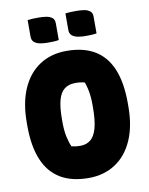

<svg xmlns="http://www.w3.org/2000/svg" viewBox="-101 -1008 852 1101"><g transform="rotate(-10 325.0 -458.0)"><path d="M326 -720Q424 -720 489.5 -680.5Q555 -641 587.5 -562Q620 -483 620 -365V-346Q620 -230 583.5 -148Q547 -66 480.5 -23Q414 20 326 20Q226 20 160.5 -20Q95 -60 62.5 -139Q30 -218 30 -335V-354Q30 -469 66 -551Q102 -633 168.5 -676.5Q235 -720 326 -720ZM232 -324Q232 -272 240 -235.5Q248 -199 259 -176Q272 -173 283.5 -171.5Q295 -170 310 -170Q345 -170 369.5 -189.5Q394 -209 406.5 -254Q419 -299 419 -377V-390Q419 -418 416.5 -442Q414 -466 409 -486Q404 -506 398 -523Q384 -527 372 -528.5Q360 -530 344 -530Q305 -530 280 -511Q255 -492 243.5 -449.5Q232 -407 232 -337ZM137 -933Q153 -935 170.5 -935.5Q188 -936 201 -936Q223 -936 244 -933Q265 -930 279 -919.5Q293 -909 293 -887V-789Q277 -786 259.5 -785.5Q242 -785 228 -785Q207 -785 186 -788.5Q165 -792 151 -803Q137 -814 137 -836ZM357 -933Q373 -935 390.5 -935.5Q408 -936 421 -936Q443 -936 464 -933Q485 -930 499 -919.5Q513 -909 513 -887V-789Q497 -786 479.5 -785.5Q462 -785 448 -785Q427 -785 406 -788.5Q385 -792 371 -803Q357 -814 357 -836Z"/></g></svg>

Font: Recursive Casual Black
Style: Regular
Weight: 900
Version: Version 1.047